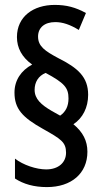

<svg xmlns="http://www.w3.org/2000/svg" viewBox="-20 -780 425 782"><path d="M39 -403C39 -337 71 -302 155 -255C228 -214 249 -201 249 -158C249 -118 218 -90 168 -90C128 -90 74 -108 41 -134V-53C76 -30 119 -18 171 -18C271 -18 336 -74 336 -162C336 -206 318 -242 279 -274C317 -299 339 -342 339 -394C339 -466 298 -503 216 -544C164 -572 135 -591 135 -631C135 -667 161 -690 205 -690C235 -690 265 -680 301 -658L330 -727C288 -750 251 -760 203 -760C115 -760 49 -712 49 -629C49 -585 69 -547 111 -517C66 -493 39 -453 39 -403ZM121 -414C121 -445 136 -471 166 -483C242 -442 259 -423 259 -379C259 -348 248 -325 225 -309L191 -328C148 -353 121 -377 121 -414Z"/></svg>

Font: Noto Sans Bengali ExtraCondensed Medium
Style: Regular
Weight: 500
Width: 2
Designer: Joana Ranito - Universal Thirst; Jelle Bosma - Monotype Design Team
Foundry: Universal Thirst ehf.
Version: Version 3.000